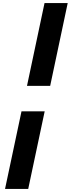

<svg xmlns="http://www.w3.org/2000/svg" viewBox="-20 -980 464 1259"><path d="M157 -417 272 -960H424L309 -417ZM13 259 121 -250H273L165 259Z"/></svg>

Font: Be Vietnam Pro Black
Style: Italic
Weight: 900
Italic angle: -12°
Designer: Lam Bao, Tony Le, Vietanh Nguyen
Foundry: Yellow Type Foundry
Version: Version 1.002; ttfautohint (v1.8.3)